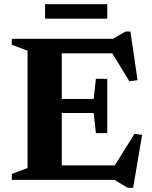

<svg xmlns="http://www.w3.org/2000/svg" viewBox="-20 -862 727 920"><path d="M494 -484.5V-354V-224H439.5L429 -320.5H192.5V-388H429L439.5 -484.5ZM639 -478 600 -472.5 499 -637.5 543.5 -606.5H192.5V-676H521L581.5 -711H605ZM511 -39 624.5 -221 661 -215.5 618 38H591.5L529 0H192.5V-69.5H546.5ZM36.5 0V-28.5L112 -57V-619L36.5 -647.5V-676H276V0ZM196 -772.5V-842H494V-772.5Z"/></svg>

Font: Newsreader 16pt 16pt
Style: Bold
Weight: 700
Version: Version 1.003